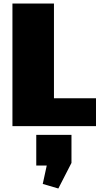

<svg xmlns="http://www.w3.org/2000/svg" viewBox="-20 -720 573 1096"><path d="M236 -159H528V0H51V-700H288V-36ZM388 50V210L313 356L224 330L272 109L365 225H187V50Z"/></svg>

Font: Pathway Extreme SemiCondensed Black
Style: Regular
Weight: 900
Width: 4
Version: Version 1.001;gftools[0.9.26]